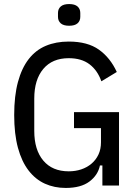

<svg xmlns="http://www.w3.org/2000/svg" viewBox="-20 -915 671 947"><path d="M485 -99H473Q463 -51 421 -19.5Q379 12 304 12Q248 12 201.5 -9Q155 -30 121 -74Q87 -118 68.5 -186Q50 -254 50 -348Q50 -442 68.5 -510.5Q87 -579 121.5 -623.5Q156 -668 206 -689Q256 -710 319 -710Q412 -710 468 -670Q524 -630 556 -560L480 -514Q461 -568 421.5 -598Q382 -628 319 -628Q238 -628 193.5 -575Q149 -522 149 -429V-269Q149 -176 193.5 -123Q238 -70 319 -70Q352 -70 380.5 -79.5Q409 -89 431 -107.5Q453 -126 465.5 -152.5Q478 -179 478 -213V-283H345V-362H567V0H485ZM321 -788Q293 -788 279.5 -800Q266 -812 266 -832V-851Q266 -871 279.5 -883Q293 -895 321 -895Q349 -895 362.5 -883Q376 -871 376 -851V-832Q376 -812 362.5 -800Q349 -788 321 -788Z"/></svg>

Font: IBM Plex Sans Cond Text
Style: Regular
Weight: 450
Width: 3
Designer: Mike Abbink, Paul van der Laan, Pieter van Rosmalen
Foundry: Bold Monday
Version: Version 1.3